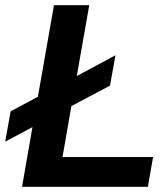

<svg xmlns="http://www.w3.org/2000/svg" viewBox="-33 -720 644 740"><path d="M557 -115 537 0H52L92 -230L-13 -174L8 -291L113 -347L175 -700H311L263 -427L412 -507L391 -390L242 -311L208 -115Z"/></svg>

Font: Chakra Petch
Style: Bold Italic
Weight: 700
Italic angle: -10°
Designer: Katatrad Aksorn Co.,Ltd.
Foundry: Cadson Demak Co.,Ltd.
Version: Version 1.000; ttfautohint (v1.6)